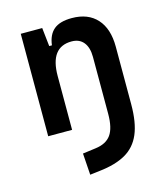

<svg xmlns="http://www.w3.org/2000/svg" viewBox="-113 -614 812 937"><g transform="rotate(-15 293.0 -146.0)"><path d="M226.6 234.4 219.2 125.5 285.2 116.7Q339.4 109.9 363.8 75.7Q388.2 41.5 388.2 -30.3V-317.4Q388.2 -365.2 366.9 -391.4Q345.7 -417.5 306.6 -417.5Q197.8 -417.5 197.8 -271.5V0H77.1V-517.6H185.5L195.8 -423.8H209.5Q215.8 -476.1 246.1 -501.7Q276.4 -527.3 336.9 -527.3Q418.9 -527.3 463.9 -477.5Q508.8 -427.7 508.8 -336.9V-45.9Q508.8 46.4 484.4 103.8Q460 161.1 408.4 190.4Q356.9 219.7 275.4 228.5Z"/></g></svg>

Font: Cascadia Code SemiBold
Style: Regular
Weight: 600
Monospace: yes
Designer: Aaron Bell
Foundry: Saja Typeworks
Version: Version 2404.023; ttfautohint (v1.8.4)